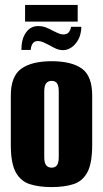

<svg xmlns="http://www.w3.org/2000/svg" viewBox="-20 -753 419 781"><path d="M190 8Q138 8 101 -4Q64 -16 44 -52.5Q24 -89 24 -163V-364Q24 -443 66.5 -473.5Q109 -504 190 -504Q271 -504 313 -474Q355 -444 355 -364V-164Q355 -89 335.5 -52.5Q316 -16 279 -4Q242 8 190 8ZM190 -71Q204 -71 211.5 -80.5Q219 -90 219 -115V-381Q219 -404 212 -414Q205 -424 190 -424Q176 -424 168 -414.5Q160 -405 160 -381V-115Q160 -90 168 -80.5Q176 -71 190 -71ZM237 -549Q221 -549 207 -555.5Q193 -562 179 -570Q168 -576 156.5 -581Q145 -586 133 -586Q120 -586 113 -576Q106 -566 105 -550H67Q67 -594 85.5 -620.5Q104 -647 135 -647Q152 -647 166.5 -641.5Q181 -636 193 -629Q205 -623 216 -618Q227 -613 238 -613Q253 -613 260 -622Q267 -631 269 -644H311Q310 -613 298.5 -592Q287 -571 270.5 -560Q254 -549 237 -549ZM82 -665V-733H296V-665Z"/></svg>

Font: Alumni Sans ExtraBold
Style: Regular
Weight: 800
Designer: Robert E. Leuschke
Foundry: Robert E. Leuschke
Version: Version 1.018